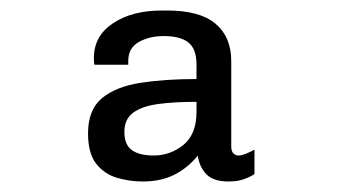

<svg xmlns="http://www.w3.org/2000/svg" viewBox="-20 -716 640 362"><path d="M249 -373.8Q224 -373.8 200.2 -380.9Q176.5 -388 161.2 -407.5Q146 -427 146 -464.5Q146 -509 172.1 -530.8Q198.2 -552.5 244.5 -559.8Q290.8 -567 350.5 -567V-594Q350.5 -623.8 335.2 -635.9Q320 -648 288.5 -648Q262 -648 241.9 -636.9Q221.8 -625.8 221.8 -600.8V-594H158.2Q157.2 -597 157.1 -601.4Q157 -605.8 157 -606.8Q157 -648.2 193.1 -672.2Q229.2 -696.2 285.5 -696.2H295Q357 -696.2 386.5 -671.2Q416 -646.2 416 -600.8V-440Q416 -430.5 420.2 -426.6Q424.5 -422.8 429.2 -422.8Q435.2 -422.8 443.2 -426Q451.2 -429.2 459.8 -433.8V-387.8Q450 -381.5 438.2 -377.6Q426.5 -373.8 410.8 -373.8Q382.8 -373.8 369.5 -387.1Q356.2 -400.5 352.8 -422.5Q334.5 -399.8 309.2 -386.8Q284 -373.8 249 -373.8ZM270 -422.8Q301 -422.8 325.8 -442.8Q350.5 -462.8 350.5 -505.2V-524Q308 -524 277.6 -519.8Q247.2 -515.5 230.9 -503.4Q214.5 -491.2 214.5 -467.2Q214.5 -443.2 228.6 -433Q242.8 -422.8 270 -422.8Z"/></svg>

Font: Chivo Mono Medium
Style: Regular
Weight: 500
Monospace: yes
Designer: Hector Gatti
Foundry: Omnibus-Type
Version: Version 1.008